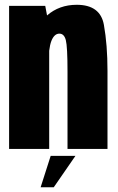

<svg xmlns="http://www.w3.org/2000/svg" viewBox="-20 -622 492 802"><path d="M18 0V-597.5H169L176.5 -557.5Q227.5 -602 300.5 -602Q399 -602 414 -518.2Q429 -434.5 429 -326V0H262V-321.5Q262 -427 255 -454.2Q248 -481.5 228 -481.5Q207 -481.5 195 -452Q188.5 -435.5 185.5 -410V0ZM149.7 160.3 191.7 29.1H295.1L204.5 160.3Z"/></svg>

Font: Anybody Condensed ExtraBold
Style: Regular
Weight: 800
Width: 3
Designer: Tyler Finck
Foundry: Etcetera Type Company
Version: Version 1.010; ttfautohint (v1.8.3) -l 8 -r 50 -G 200 -x 14 